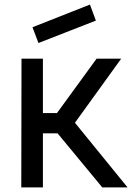

<svg xmlns="http://www.w3.org/2000/svg" viewBox="-20 -819 578 839"><path d="M148 -631 122 -700 373 -799 399 -729ZM167.5 0H73L74 -562.5H167.5V-325H229L402 -562.5H509.5L307.5 -282.5L537.5 0H427L231.5 -236.5H167.5Z"/></svg>

Font: Russisch Sans Medium
Style: Regular
Weight: 500
Width: 4
Designer: Michael Sharanda (font) & Cristiano Sobral (main changes)
Foundry: Michael Sharanda
Version: Version 2.00;September 8, 2020;FontCreator 13.0.0.2681 64-bi